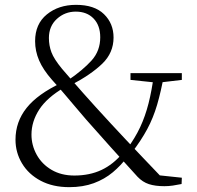

<svg xmlns="http://www.w3.org/2000/svg" viewBox="-20 -759 813 793"><path d="M266 14Q198 14 148 -12.5Q98 -39 71 -84Q44 -129 44 -182Q44 -256 90 -313.5Q136 -371 234 -417V-421L246 -398Q174 -356 142 -306.5Q110 -257 110 -203Q110 -159 131.5 -120Q153 -81 193 -57.5Q233 -34 287 -34Q350 -34 399 -57Q448 -80 487 -127L514 -110H505Q480 -76 446 -47.5Q412 -19 367.5 -2.5Q323 14 266 14ZM524 -128 499 -143H504Q538 -189 559 -234Q580 -279 593.5 -332Q607 -385 616 -453H658Q645 -381 629 -326.5Q613 -272 588 -225.5Q563 -179 524 -128ZM624 -418 519 -429V-457H731V-429L638 -418ZM659 10Q621 10 595 1.5Q569 -7 548 -29Q488 -95 437 -151.5Q386 -208 336 -265Q308 -298 287 -322.5Q266 -347 245.5 -371.5Q225 -396 195 -429Q158 -471 141.5 -509.5Q125 -548 125 -589Q125 -660 173.5 -699.5Q222 -739 294 -739Q370 -739 409.5 -700.5Q449 -662 449 -604Q449 -541 402.5 -496Q356 -451 274 -408V-404L263 -429Q323 -470 358.5 -509.5Q394 -549 394 -605Q394 -654 366.5 -682.5Q339 -711 293 -711Q248 -711 215 -681Q182 -651 182 -602Q182 -571 192.5 -543Q203 -515 236 -475Q260 -447 281 -423Q302 -399 324.5 -373.5Q347 -348 377 -315Q408 -281 438 -248.5Q468 -216 500.5 -181.5Q533 -147 571 -107Q609 -67 655 -19L608 -38L731 -25L730 1Q711 5 693.5 7.5Q676 10 659 10Z"/></svg>

Font: Noto Serif KR ExtraLight Light
Style: Regular
Weight: 300
Version: Version 2.003-H1;hotconv 1.1.1;makeotfexe 2.6.0